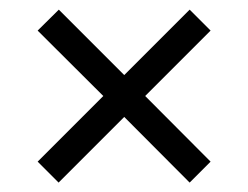

<svg xmlns="http://www.w3.org/2000/svg" viewBox="-20 -564 528 408"><path d="M427.5 -220.5 288.5 -360 427.5 -499 383 -543.5 244 -404.5 105 -543.5 60 -499 199.5 -360 60 -220.5 104.5 -176 244 -315.5 383 -176Z"/></svg>

Font: Manrope
Style: Regular
Weight: 400
Designer: Mikhail Sharanda
Foundry: Mikhail Sharanda
Version: Version 4.505